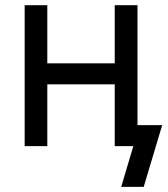

<svg xmlns="http://www.w3.org/2000/svg" viewBox="-20 -561 643 737"><path d="M440.4 -317.9V-237.3H140.6V-317.9ZM161.6 -541V0H74.7V-541ZM507.8 -541V0H420.4V-541ZM445.3 156.2 491.7 0H460V-80.6H602.5L531.7 156.2Z"/></svg>

Font: Inter 17pt
Style: Regular
Weight: 400
Version: Version 4.001;git-66647c0bb